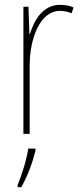

<svg xmlns="http://www.w3.org/2000/svg" viewBox="-20 -555 336 796"><path d="M229 -535C157 -535 121 -470 104 -414H102L98 -527H77V0H103V-283C103 -394 145 -510 229 -510C248 -510 264 -505 277 -500L285 -524C268 -532 248 -535 229 -535ZM127 70V61H97C92 102 68 178 53 212V221H68C95 175 115 118 127 70Z"/></svg>

Font: Noto Sans Gurmukhi Condensed Thin
Style: Regular
Weight: 100
Width: 3
Designer: Jelle Bosma - Monotype Design Team
Foundry: Monotype Imaging Inc.
Version: Version 2.004